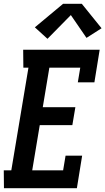

<svg xmlns="http://www.w3.org/2000/svg" viewBox="-41 -999 559 1019"><path d="M-20 0 -21 -95H19L110 -640H83L82 -735H488L460 -562H372L385 -640H221L186 -430H359L343 -335H170L130 -95H294L307 -173H395L367 0ZM211 -793 144 -854 294 -979H393L498 -849L418 -798L335 -919Z"/></svg>

Font: Iosevka QP
Style: Bold Italic
Weight: 700
Italic angle: -9°
Designer: Belleve Invis
Foundry: Belleve Invis
Version: Version 20.0.0; ttfautohint (v1.8.4)